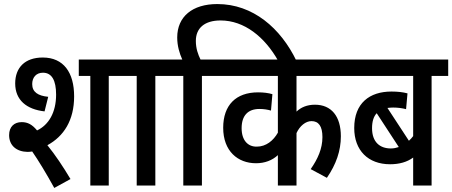

<svg xmlns="http://www.w3.org/2000/svg" viewBox="-20 -916 2233 948"><path d="M116 -166C124 -166 131 -167 139 -168C170 -123 206 -64 248 12L328 -32C291 -94 253 -151 214 -199C295 -243 346 -322 346 -440C346 -558 294 -632 191 -632C103 -632 55 -582 55 -504C55 -422 111 -376 200 -366L218 -438C168 -443 139 -461 139 -501C139 -534 159 -557 192 -557C236 -557 257 -519 257 -449C257 -360 220 -299 163 -272C139 -301 117 -313 87 -313C50 -313 25 -290 25 -249C25 -197 62 -167 116 -166ZM517 -541H599V-622H369V-541H426V0H517Z M747 -541H829V-622H586V-541H655V0H747Z M977 -541H1059V-622H970C958 -647 947 -676 947 -714C947 -778 991 -815 1069 -815C1186 -815 1287 -734 1354 -615H1444C1366 -777 1229 -896 1053 -896C930 -896 855 -834 855 -731C855 -690 866 -653 880 -622H816V-541H885V0H977Z M1707 -541V-622H1046V-541H1352V-261C1330 -222 1294 -192 1248 -192C1205 -191 1173 -222 1173 -283C1173 -345 1204 -378 1261 -378C1282 -378 1301 -375 1318 -370L1325 -451C1305 -457 1281 -460 1254 -460C1145 -460 1082 -397 1082 -285C1082 -170 1154 -110 1244 -110C1287 -110 1324 -124 1352 -150V0H1444V-259C1460 -294 1489 -318 1518 -318C1553 -318 1572 -293 1572 -239C1572 -182 1549 -131 1514 -81L1594 -38C1640 -105 1663 -172 1663 -243C1663 -342 1616 -399 1535 -399C1496 -399 1466 -386 1444 -365V-541Z M2193 -541V-622H1694V-541H2020V-244C2014 -236 2007 -228 1999 -221L1893 -383C1902 -384 1911 -385 1921 -385C1944 -385 1966 -382 1985 -377L1992 -455C1969 -461 1944 -464 1913 -464C1805 -464 1729 -407 1729 -284C1729 -173 1798 -105 1906 -105C1952 -105 1990 -116 2020 -138V0H2111V-541ZM1817 -283C1817 -317 1825 -341 1840 -357L1949 -190C1937 -186 1924 -183 1910 -183C1855 -183 1817 -215 1817 -283Z"/></svg>

Font: Noto Sans Devanagari Condensed Medium
Style: Regular
Weight: 500
Width: 3
Designer: Jelle Bosma - Monotype Design Team
Foundry: Monotype Imaging Inc.
Version: Version 2.004